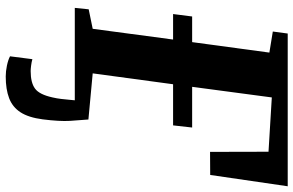

<svg xmlns="http://www.w3.org/2000/svg" viewBox="-197 -586 1024 670"><g transform="rotate(90 315.0 -251.0)"><path d="M247 241Q229 241 208.8 236.8Q188.5 232.5 176.5 226L186.5 148Q197 151 209.2 152.5Q221.5 154 228 154Q268.5 154 289.2 138.8Q310 123.5 320 77.5Q323.5 62.5 325.2 48Q327 33.5 328 20.8Q329 8 330 0H7.5L12.5 -48.5L80.5 -62.5L118 -343H29L37.5 -409.5H127L163.5 -679L90 -691L97 -743H630L590.5 -472.5L510 -472L509.5 -676L320 -687.5L283 -409.5H425L417.5 -343H274L236 -62.5L397 -47.5Q399.5 -18 401.8 17.2Q404 52.5 396.5 112Q390 161.5 371.8 189.5Q353.5 217.5 322.5 229.2Q291.5 241 247 241Z"/></g></svg>

Font: Merriweather ExtraBold
Style: Italic
Weight: 800
Italic angle: -7.8°
Version: Version 2.101